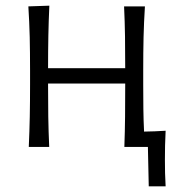

<svg xmlns="http://www.w3.org/2000/svg" viewBox="-20 -518 622 677"><path d="M81.5 0Q84 -55.5 85 -107Q86 -158.5 86 -219.5V-269.5Q86 -334 84.8 -387Q83.5 -440 80 -495.5L154 -498Q151.5 -444 150.5 -392Q149.5 -340 149.5 -277.5H421.5Q421.5 -339 420.8 -390.2Q420 -441.5 417.5 -495.5H491Q487.5 -440 486.2 -387Q485 -334 485 -269.5V-219.5Q485 -173.5 485.5 -133.8Q486 -94 488 -54Q507 -54.5 526 -55Q545 -55.5 564 -57Q562.5 -29.5 562 -4.5Q561.5 20.5 561.5 45Q561.5 68.5 562 92Q562.5 115.5 564 139H504.5L501.5 0H418.5Q420.5 -55.5 421 -107Q421.5 -158.5 421.5 -219.5V-223.5H149.5V-219.5Q149.5 -158.5 150.2 -107Q151 -55.5 153.5 0Z"/></svg>

Font: Commissioner Flair Light
Style: Regular
Weight: 300
Designer: Kostas Bartsokas
Foundry: Kostas Bartsokas
Version: Version 1.000; ttfautohint (v1.8.3)